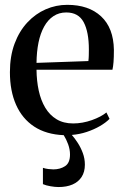

<svg xmlns="http://www.w3.org/2000/svg" viewBox="-20 -548 510 794"><path d="M222.5 225.5Q207.5 225.5 188.8 222.2Q170 219 157.5 213.5V146Q167.5 149.5 179.8 151Q192 152.5 200.5 152.5Q228.5 152.5 249 139.2Q269.5 126 269.5 91Q269.5 70 261.8 48.8Q254 27.5 243.5 11Q171 8 121.5 -24.5Q72 -57 46.5 -114.5Q21 -172 21 -249.5Q21 -315.5 40.2 -367.2Q59.5 -419 93 -455Q126.5 -491 169 -509.5Q211.5 -528 258 -528Q347 -528 398.2 -480.2Q449.5 -432.5 451 -342Q451 -311 449.5 -291.8Q448 -272.5 445 -259.5H131Q131.5 -213.5 140.2 -173.2Q149 -133 167.2 -102.5Q185.5 -72 214 -54.8Q242.5 -37.5 282.5 -37.5Q321 -37.5 359.8 -51.2Q398.5 -65 420 -83L433 -56.5Q418 -41 393.5 -26.8Q369 -12.5 339 -2.5Q309 7.5 277 10Q289 23.5 301.5 42.8Q314 62 322.5 85Q331 108 331 133Q331 163 317.5 183.8Q304 204.5 279.8 215Q255.5 225.5 222.5 225.5ZM131 -288 345.5 -295.5Q347 -307.5 347.2 -319.8Q347.5 -332 347.5 -343.5Q347.5 -416 326 -456.2Q304.5 -496.5 254 -496.5Q224 -496.5 201 -481.2Q178 -466 162.5 -438Q147 -410 139.2 -372Q131.5 -334 131 -288Z"/></svg>

Font: Merriweather 120pt
Style: Regular
Weight: 400
Version: Version 2.100